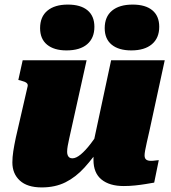

<svg xmlns="http://www.w3.org/2000/svg" viewBox="-20 -806 746 838"><path d="M282 -201Q278 -183 275.5 -169Q273 -155 273 -143Q273 -135 275.5 -128.5Q278 -122 283 -118.5Q288 -115 296 -115Q312 -115 332.5 -132Q353 -149 376 -179Q399 -209 424 -247V-172Q387 -117 349 -75Q311 -33 266 -10.5Q221 12 162 12Q99 12 66.5 -18Q34 -48 34 -97Q34 -120 38 -146Q42 -172 49 -205L101 -431Q102 -437 98.5 -441.5Q95 -446 87.5 -449Q80 -452 69 -455L60 -457L79 -543H358ZM632 -234Q625 -204 620.5 -183.5Q616 -163 613.5 -149.5Q611 -136 611 -128Q611 -115 618 -109.5Q625 -104 639 -104Q649 -104 658 -105.5Q667 -107 673 -107L653 -9Q636 -6 614.5 -2.5Q593 1 569 3.5Q545 6 520 6Q458 6 423 -22.5Q388 -51 388 -108Q388 -112 388 -117Q388 -122 388 -129Q388 -136 388 -145L377 -132L465 -543H699ZM270 -586Q329 -586 360.5 -613Q392 -640 392 -689Q392 -736 362 -761Q332 -786 276 -786Q219 -786 187 -759.5Q155 -733 155 -683Q155 -636 185.5 -611Q216 -586 270 -586ZM553 -586Q611 -586 643 -613Q675 -640 675 -689Q675 -736 645 -761Q615 -786 559 -786Q501 -786 469 -759.5Q437 -733 437 -683Q437 -636 467.5 -611Q498 -586 553 -586Z"/></svg>

Font: Roboto Serif Black
Style: Italic
Weight: 900
Italic angle: -10°
Version: Version 1.008